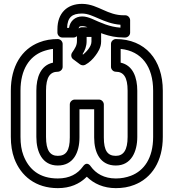

<svg xmlns="http://www.w3.org/2000/svg" viewBox="-20 -938 904 993"><path d="M690 -469C690 -537 668 -600 604 -614V-685C713 -674 772 -593 772 -469V-230C772 -120 725 -55 657 -29C633 -20 607 -15 579 -15C519 -15 476 -40 449 -78C449 -78 431 -108 409 -77C382 -39 340 -15 279 -15C185 -15 129 -61 101 -135C91 -161 86 -193 86 -230V-469C86 -580 133 -646 201 -672C217 -678 237 -683 254 -685V-614C189 -600 168 -536 168 -469V-230C168 -153 198 -82 279 -82C359 -82 391 -149 391 -227V-373H467V-227C467 -149 498 -82 579 -82C659 -82 690 -154 690 -230ZM579 -736C568 -736 554 -726 554 -711V-592C554 -581 564 -567 579 -567C619 -567 640 -539 640 -469V-230C640 -161 618 -132 579 -132C537 -132 517 -158 517 -227V-398C517 -409 507 -423 492 -423H366C355 -423 341 -413 341 -398V-227C341 -158 321 -132 279 -132C239 -132 218 -160 218 -230V-469C218 -539 239 -567 279 -567C290 -567 304 -577 304 -592V-711C304 -722 294 -736 279 -736C245 -736 213 -731 183 -719C92 -684 36 -595 36 -469V-230C36 -188 42 -151 54 -118C88 -27 165 35 279 35C342 35 391 14 429 -24C465 12 516 35 579 35C613 35 645 30 675 18C765 -17 822 -104 822 -230V-469C822 -629 731 -736 579 -736ZM327 -794C329 -849 353 -868 404 -868C435 -868 462 -854 493 -841C523 -828 560 -813 603 -810V-795C546 -799 502 -820 455 -841C438 -848 422 -853 405 -853C369 -853 342 -829 337 -794ZM277 -787V-769C277 -758 287 -744 302 -744H361C372 -744 386 -754 386 -769V-778C386 -801 391 -803 405 -803C413 -803 423 -801 435 -796C484 -774 541 -744 619 -744H628C639 -744 653 -754 653 -769V-834C653 -845 643 -859 628 -859H619C579 -859 546 -872 513 -887C485 -899 449 -918 404 -918C328 -918 277 -871 277 -787ZM410 -656 407 -658C419 -677 428 -698 428 -726V-747H453V-723C453 -697 427 -670 410 -656ZM353 -666C346 -656 347 -640 358 -632L394 -605C401 -600 412 -598 421 -603C442 -614 461 -633 474 -651C485 -666 503 -691 503 -723V-772C503 -783 493 -797 478 -797H403C392 -797 378 -787 378 -772V-726C378 -703 368 -688 353 -666Z"/></svg>

Font: Asimov
Style: NarOu
Weight: 500
Designer: Google
Version: Version 2.000980; 2014